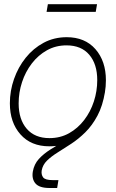

<svg xmlns="http://www.w3.org/2000/svg" viewBox="-20 -707 567 940"><path d="M221.7 9.3Q131.8 9.3 80.1 -49.1Q28.3 -107.4 28.3 -201.2Q28.3 -262.2 48.6 -320.1Q68.8 -377.9 105.7 -424.1Q142.6 -470.2 193.6 -497.6Q244.6 -524.9 306.6 -524.9Q396 -524.9 447.3 -466.3Q498.5 -407.7 498.5 -314Q498.5 -252.9 478.5 -195.1Q458.5 -137.2 421.6 -91.1Q384.8 -44.9 334 -17.8Q283.2 9.3 221.7 9.3ZM222.2 -30.8Q275.4 -30.8 318.4 -54.9Q361.3 -79.1 392.3 -119.6Q423.3 -160.2 439.7 -210.7Q456.1 -261.2 456.1 -314.9Q456.1 -393.1 417 -439Q377.9 -484.9 305.7 -484.9Q252.9 -484.9 210 -460.9Q167 -437 135.7 -396.2Q104.5 -355.5 87.9 -304.9Q71.3 -254.4 71.3 -200.7Q71.3 -122.6 110.8 -76.7Q150.4 -30.8 222.2 -30.8ZM222.7 213.4Q172.9 213.4 153.8 191.4Q134.8 169.4 140.6 133.3Q147 96.7 170.2 71.3Q193.4 45.9 227.1 24.7Q260.7 3.4 298.3 -19.3Q335.9 -42 371.1 -72.8Q406.2 -103.5 432.6 -147.9Q459 -192.4 469.7 -257.8H494.1Q482.9 -188.5 457 -140.4Q431.2 -92.3 397.7 -59.3Q364.3 -26.4 328.9 -3.2Q293.5 20 262.5 39.3Q231.4 58.6 210.2 79.3Q189 100.1 184.1 127.9Q181.2 147.9 191.2 161.4Q201.2 174.8 238.3 174.8H266.1L259.8 213.4ZM455.1 -686.5 448.7 -648.9H208L214.4 -686.5Z"/></svg>

Font: Inter Display ExtraLight
Style: Italic
Weight: 200
Italic angle: -9.39999°
Designer: Rasmus Andersson
Foundry: rsms
Version: Version 4.000;git-a52131595